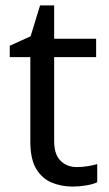

<svg xmlns="http://www.w3.org/2000/svg" viewBox="-20 -679 401 709"><path d="M264 -62Q284 -62 305 -65.5Q326 -69 339 -73V-6Q325 1 299 5.5Q273 10 249 10Q207 10 171.5 -4.5Q136 -19 114 -55Q92 -91 92 -156V-468H16V-510L93 -545L128 -659H180V-536H335V-468H180V-158Q180 -109 203.5 -85.5Q227 -62 264 -62Z"/></svg>

Font: Noto Sans Balinese
Style: Regular
Weight: 400
Designer: Aditya Bayu, David Williams
Foundry: David Williams
Version: Version 2.003